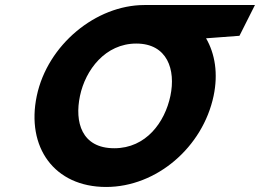

<svg xmlns="http://www.w3.org/2000/svg" viewBox="-20 -747 1038 767"><path d="M299.5 -363.9C321.4 -468.4 401.1 -572.8 524.1 -573L524.1 -573L524.4 -573H524.5C648.6 -573 682.7 -468.5 660.7 -363.9C638.8 -259.4 564.1 -154.8 436.6 -154.8C305.7 -154.8 277.5 -259.4 299.5 -363.9ZM556.5 -727 556.4 -726.9C363.6 -726.6 170 -568.6 126.9 -363.9C83.9 -159.1 196.6 -0.1 404 -0.1C605.5 -0.1 790.2 -159.1 833.3 -363.9C851.9 -452.3 839.2 -531.9 803.2 -594L936.6 -604L998.5 -727Z"/></svg>

Font: Hussar
Style: BdOblTwo
Weight: 700
Foundry: Cannot Into Space Fonts
Version: Version 2.00